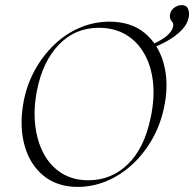

<svg xmlns="http://www.w3.org/2000/svg" viewBox="-20 -721 762 753"><path d="M285 12Q204 12 150.5 -32Q97 -76 76.5 -150Q56 -224 71 -313Q83 -384 115 -443Q147 -502 192.5 -545.5Q238 -589 293.5 -612.5Q349 -636 409 -636Q494 -636 547.5 -591.5Q601 -547 621.5 -473.5Q642 -400 626 -313Q613 -241 580.5 -181.5Q548 -122 501.5 -78.5Q455 -35 399.5 -11.5Q344 12 285 12ZM327 -14Q416 -14 481 -76.5Q546 -139 571 -260Q587 -335 580 -399Q573 -463 545.5 -511Q518 -559 473 -585.5Q428 -612 368 -612Q274 -612 210.5 -545.5Q147 -479 125 -366Q111 -295 118 -231.5Q125 -168 151 -119Q177 -70 221.5 -42Q266 -14 327 -14ZM573 -531 572 -545Q651 -578 659 -617Q661 -628 656.5 -633.5Q652 -639 648.5 -645.5Q645 -652 647 -666Q651 -683 665 -692Q679 -701 692 -701Q711 -701 717 -687.5Q723 -674 721 -658Q716 -627 692.5 -603Q669 -579 637 -561Q605 -543 573 -531Z"/></svg>

Font: Cormorant Infant Light
Style: Italic
Weight: 300
Italic angle: -10°
Designer: Christian Thalmann (Catharsis Fonts)
Foundry: Catharsis Fonts
Version: Version 4.001